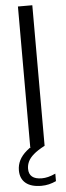

<svg xmlns="http://www.w3.org/2000/svg" viewBox="-63 -769 345 1007"><g transform="rotate(-5 110.0 -266.0)"><path d="M72.2 0V-740H147.9V0ZM113.4 207.7Q59.2 207.7 30.8 184Q2.3 160.3 2.3 116.8Q2.3 88.8 14.5 64.2Q26.7 39.5 53.2 16.9Q79.8 -5.8 123.1 -28.2L147.9 0Q110.4 19.5 89.3 37.9Q68.2 56.2 59.6 74.6Q50.9 93 50.9 112.5Q50.9 140.5 67.9 154.5Q84.9 168.6 119.4 168.6Q135 168.6 152.2 164.4Q169.3 160.2 191.1 150.4V189.8Q172.3 198.5 153.2 203.1Q134 207.7 113.4 207.7Z"/></g></svg>

Font: Encode Sans Condensed Thin
Style: Regular
Weight: 100
Width: 3
Designer: Multiple Designers
Foundry: Impallari Type
Version: Version 3.002